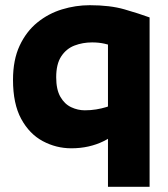

<svg xmlns="http://www.w3.org/2000/svg" viewBox="-20 -560 645 738"><path d="M395 158H555V-493Q514 -508 458.5 -524Q403 -540 325 -540Q271 -540 218.5 -524Q166 -508 123.5 -473.5Q81 -439 55.5 -384.5Q30 -330 30 -253Q30 -161 61.5 -103Q93 -45 144.5 -17.5Q196 10 254 10Q289 10 320 3Q351 -4 376.5 -16.5Q402 -29 420 -43V-161Q407 -154 389 -148.5Q371 -143 350 -139.5Q329 -136 306 -136Q279 -136 253.5 -148Q228 -160 212 -188Q196 -216 196 -263Q196 -314 215.5 -343.5Q235 -373 266.5 -385Q298 -397 334 -397Q360 -397 382 -392Q404 -387 420 -381L395 -402Z"/></svg>

Font: Roundo Variable
Style: Regular
Weight: 200
Designer: Shiva Nallaperumal
Foundry: Indian Type Foundry
Version: Version 2.000